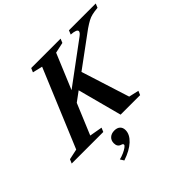

<svg xmlns="http://www.w3.org/2000/svg" viewBox="-311 -1002 1520 1520"><g transform="rotate(-45 449.0 -242.5)"><path d="M195 -53 302.5 -34 288 0H-65.5L-51 -34L38 -53L311 -708L228 -727.5L242.5 -761.5H571.5L557.5 -727.5L468 -708ZM495 -481 631 -53 715 -34 700.5 0H482L380.5 -382.5ZM314 -389 688.5 -666.5Q716 -686.5 716 -701.5Q716 -712 699.8 -718.8Q683.5 -725.5 651 -727.5L665 -761.5H965L951 -727.5Q912.5 -724 887.8 -718.2Q863 -712.5 839.8 -700.2Q816.5 -688 781.5 -664L289 -301.5ZM246.5 277.5 227 246.5Q252 240.5 276.5 229.8Q301 219 317.2 207.2Q333.5 195.5 333.5 187Q333.5 182.5 330 178.8Q326.5 175 318 172.5Q283.5 162.5 283.5 122.5Q283.5 91 304 72.2Q324.5 53.5 358 53.5Q389 53.5 406.2 69.5Q423.5 85.5 423.5 114Q423.5 162.5 376.8 206Q330 249.5 246.5 277.5Z"/></g></svg>

Font: Libre Caslon Text
Style: Italic
Weight: 400
Italic angle: -22.583°
Designer: Pablo Impallari, Rodrigo Fuenzalida, Katja Schimmel
Foundry: Pablo Impallari, Rodrigo Fuenzalida
Version: Version 2.000